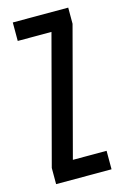

<svg xmlns="http://www.w3.org/2000/svg" viewBox="-110 -751 520 803"><g transform="rotate(-15 150.0 -350.0)"><path d="M30 0V-70L176 -620H30V-700H270V-630L124 -80H270V0Z"/></g></svg>

Font: Tektur Condensed
Style: Regular
Weight: 400
Width: 3
Designer: Adam Jagosz
Foundry: Adam Jagosz
Version: Version 1.005;gftools[0.9.30]